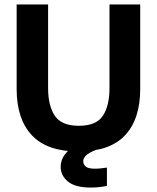

<svg xmlns="http://www.w3.org/2000/svg" viewBox="-20 -670 707 865"><path d="M333.3 12.5Q192.5 12.5 123.8 -60.4Q55 -133.3 55 -269.2V-650H196.7V-273.3Q196.7 -193.3 227.1 -148.3Q257.5 -103.3 335 -103.3Q413.3 -103.3 443.3 -148.3Q473.3 -193.3 473.3 -273.3V-650H611.7V-269.2Q611.7 -133.3 543.3 -60.4Q475 12.5 333.3 12.5ZM388.3 175Q319.2 175 286.2 147.9Q253.3 120.8 253.3 81.7Q253.3 50.8 272.5 25.4Q291.7 0 325 -19.2L430 -5V0Q396.7 9.2 375.8 23.8Q355 38.3 355 55.8Q355 70.8 366.2 80.4Q377.5 90 408.3 90Q421.7 90 436.2 88.3Q450.8 86.7 461.7 85V167.5Q445.8 170.8 427.1 172.9Q408.3 175 388.3 175Z"/></svg>

Font: Familjen Grotesk Variable
Style: Regular
Weight: 400
Designer: Anders Wikstroem, Jonas Baeckman, Matilda Gysing, Kristian Moeller
Foundry: Familjen STHLM AB
Version: Version 2.000